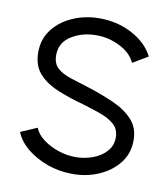

<svg xmlns="http://www.w3.org/2000/svg" viewBox="-66 -573 560 640"><g transform="rotate(10 214.5 -253.5)"><path d="M215.5 9.5Q174 9 134.8 -5.2Q95.5 -19.5 66.2 -43.5Q37 -67.5 25 -98L80.5 -122Q88.5 -101 111 -84Q133.5 -67 162.8 -57.2Q192 -47.5 220.5 -47.5Q252 -47.5 280 -58Q308 -68.5 325.2 -88Q342.5 -107.5 342.5 -134.5Q342.5 -163 323.8 -179.2Q305 -195.5 276.5 -205.5Q248 -215.5 218 -224.5Q164 -239 123.5 -256.5Q83 -274 60.8 -300.8Q38.5 -327.5 38.5 -370.5Q38.5 -415.5 64 -448.2Q89.5 -481 131.2 -499Q173 -517 220.5 -517Q282 -517 332 -490.2Q382 -463.5 404 -420L352.5 -389.5Q338.5 -421 301 -440Q263.5 -459 224 -459.5Q174 -460.5 136.5 -437.2Q99 -414 99 -371.5Q99 -342.5 115.8 -327.5Q132.5 -312.5 161.5 -303.2Q190.5 -294 227.5 -282.5Q273.5 -267.5 313.8 -249.5Q354 -231.5 378.5 -204.2Q403 -177 402.5 -135.5Q402.5 -90.5 376 -57.5Q349.5 -24.5 306.8 -6.8Q264 11 215.5 9.5Z"/></g></svg>

Font: Urbanist Light
Style: Regular
Weight: 300
Designer: Corey Hu
Foundry: Corey Hu
Version: Version 1.330; ttfautohint (v1.8.4.7-5d5b)